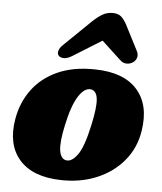

<svg xmlns="http://www.w3.org/2000/svg" viewBox="-53 -787 715 848"><g transform="rotate(5 304.0 -362.5)"><path d="M357 -485.5Q484.5 -483.5 544 -416Q603.5 -348.5 585 -233Q573 -156 526 -99.8Q479 -43.5 407.5 -13.5Q336 16.5 249 14.5Q123 12 64 -55.2Q5 -122.5 24.5 -236.5Q37 -310.5 79 -367.5Q121 -424.5 191 -456Q261 -487.5 357 -485.5ZM264 -74.5Q288.5 -70 314.5 -105.5Q340.5 -141 361.5 -239Q379 -318.5 375.2 -355Q371.5 -391.5 346.5 -396Q318 -400.5 291 -358.8Q264 -317 245 -227Q228.5 -151 234.2 -114.8Q240 -78.5 264 -74.5ZM522 -532.5Q509.5 -523.5 493.5 -523.2Q477.5 -523 464 -535.5L378.5 -615L250.5 -535.5Q230.5 -523 214.5 -523.2Q198.5 -523.5 190.5 -532.5Q184.5 -540 187.8 -553.5Q191 -567 209 -583.5L325.5 -696.5Q348 -717.5 367.8 -729Q387.5 -740.5 412 -740.5Q436.5 -740.5 449.8 -729Q463 -717.5 474.5 -696.5L532.5 -583.5Q541 -567 536.8 -553.5Q532.5 -540 522 -532.5Z"/></g></svg>

Font: Fraunces 9pt S050 Black
Style: Italic
Weight: 900
Italic angle: -16°
Version: Version 1.000; ttfautohint (v1.8.3)